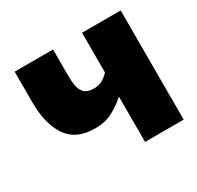

<svg xmlns="http://www.w3.org/2000/svg" viewBox="-119 -656 813 792"><g transform="rotate(-30 287.5 -260.0)"><path d="M359 0V-214H357Q326 -187 291.5 -169Q257 -151 209 -151Q119 -151 78.5 -211Q38 -271 38 -374V-520H221V-391Q221 -373 224 -350.5Q227 -328 241 -312Q255 -296 287 -296Q312 -296 329 -306.5Q346 -317 359 -331V-520H543V0Z"/></g></svg>

Font: Murecho ExtraBold
Style: Regular
Weight: 800
Designer: Neil Summerour
Foundry: Positype
Version: Version 1.010; ttfautohint (v1.8.3)